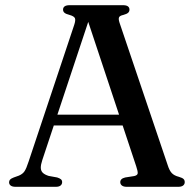

<svg xmlns="http://www.w3.org/2000/svg" viewBox="-20 -720 751 740"><path d="M172.5 -278H470L473 -236.5H167.5ZM219.5 -18Q219.5 -10 213.5 -5Q207.5 0 195 0H40Q27.5 0 21.2 -4.8Q15 -9.5 15 -17.5Q15 -23.5 18.8 -27.8Q22.5 -32 33 -36L52.5 -43Q67 -49 74.2 -59.5Q81.5 -70 90.5 -98L266 -624Q272 -642 268.8 -649.8Q265.5 -657.5 248 -662.5Q234 -666 228.5 -670.8Q223 -675.5 223 -683Q223 -691 229.2 -695.5Q235.5 -700 248.5 -700H454Q467 -700 473 -695.5Q479 -691 479 -683Q479 -675.5 473.8 -670.8Q468.5 -666 455.5 -662.5Q441.5 -659.5 438.8 -653.2Q436 -647 440.5 -633L626.5 -83Q633 -62.5 642.2 -52.8Q651.5 -43 669.5 -38.5Q683 -34.5 687.5 -30Q692 -25.5 692 -18Q692 -10 685.8 -5Q679.5 0 667 0H468.5Q456 0 449.8 -5Q443.5 -10 443.5 -18Q443.5 -24.5 448 -29Q452.5 -33.5 462.5 -36L497.5 -41.5Q510.5 -44.5 510.8 -52.8Q511 -61 505 -79L314 -654L328.5 -661L143 -103Q137 -85 137.2 -73.2Q137.5 -61.5 144.8 -54.2Q152 -47 167.5 -42L200.5 -36Q210 -33 214.8 -29Q219.5 -25 219.5 -18Z"/></svg>

Font: Fraunces 16pt
Style: Regular
Weight: 400
Version: Version 1.000;[b76b70a41]